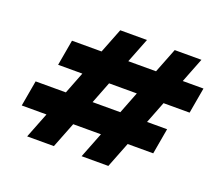

<svg xmlns="http://www.w3.org/2000/svg" viewBox="-123 -910 1221 1080"><g transform="rotate(20 487.5 -370.0)"><path d="M792 -438 741 -307H861L834 -153H681L621 0H461L521 -153H355L295 0H135L195 -153H47L74 -307H255L306 -438H161L188 -592H365L423 -740H583L525 -592H691L749 -740H909L851 -592H975L948 -438ZM632 -438H466L415 -307H581Z"/></g></svg>

Font: Fz Poppins
Style: Bold Italic
Weight: 700
Italic angle: -10°
Designer: Ninad Kale (Devanagari), Jonny Pinhorn (Latin)
Foundry: Indian Type Foundry
Version: Vit hóa bi Vntype.Com & FontZin.Com